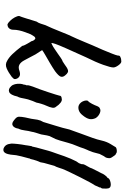

<svg xmlns="http://www.w3.org/2000/svg" viewBox="178 -888 734 1130"><g transform="rotate(90 545.0 -323.0)"><path d="M123 0Q115 -3 103 -15Q91 -27 82.5 -42.5Q74 -58 74 -69Q79 -80 87.5 -107.5Q96 -135 107 -171Q115 -182 119.5 -196.5Q124 -211 128 -223Q136 -240 146.5 -264Q157 -288 166.5 -313Q176 -338 184 -356Q198 -385 207.5 -407.5Q217 -430 226.5 -452Q236 -474 247 -501Q261 -531 273.5 -561Q286 -591 295.5 -615Q305 -639 307 -649Q306 -657 309.5 -660.5Q313 -664 317 -665Q322 -668 330.5 -669Q339 -670 343 -670Q353 -669 365 -652Q377 -635 377 -623Q377 -607 361.5 -563.5Q346 -520 317 -462Q283 -387 264 -344Q245 -301 238.5 -282Q232 -263 233 -258Q233 -258 243 -262.5Q253 -267 269 -278Q280 -285 294 -295Q308 -305 321 -314Q334 -323 342 -325Q349 -330 359.5 -336.5Q370 -343 376 -348Q395 -360 405 -355.5Q415 -351 424 -339Q435 -326 431 -313.5Q427 -301 399 -280Q377 -265 350.5 -249.5Q324 -234 303 -222Q282 -210 275 -204Q275 -204 283.5 -190.5Q292 -177 300 -165Q308 -149 319.5 -128Q331 -107 335 -99Q346 -78 361 -70Q376 -62 399 -71Q416 -76 426 -72Q436 -68 442 -57Q446 -49 445.5 -42.5Q445 -36 432 -25Q407 -6 383 4.5Q359 15 338 2Q319 -8 299 -28.5Q279 -49 250 -87Q250 -91 245 -102Q240 -113 237 -117Q233 -125 228 -132.5Q223 -140 223 -140Q221 -149 217 -155Q213 -161 207 -164Q199 -164 193.5 -155.5Q188 -147 182 -137Q176 -122 169.5 -104.5Q163 -87 159 -69Q155 -51 155 -33Q155 -20 147 -10Q139 0 123 0Z M487 -22Q479 -30 475.5 -44.5Q472 -59 473 -73.5Q474 -88 478 -96Q478 -104 480.5 -108.5Q483 -113 482 -117Q481 -121 484 -131Q487 -141 490 -150Q497 -166 505.5 -190.5Q514 -215 522.5 -240Q531 -265 536.5 -283.5Q542 -302 543 -306Q543 -318 559 -319Q571 -323 584.5 -312.5Q598 -302 608 -286Q616 -278 614 -264Q612 -250 601 -226Q597 -218 591.5 -200.5Q586 -183 584 -171Q580 -163 574.5 -148.5Q569 -134 565 -121Q563 -116 561 -104Q559 -92 556 -79Q553 -66 548 -58Q539 -17 521.5 -10Q504 -3 487 -22ZM591 -425Q582 -432 577 -442.5Q572 -453 571.5 -462Q571 -471 573 -472Q582 -480 591 -497.5Q600 -515 605 -529Q606 -532 609.5 -537Q613 -542 617 -543Q629 -551 647 -543Q665 -535 675 -519Q684 -500 680.5 -482.5Q677 -465 659 -443Q644 -423 624.5 -418.5Q605 -414 591 -425Z M697 -32Q687 -38 677 -47.5Q667 -57 667 -68Q667 -83 671 -103.5Q675 -124 679 -140Q681 -158 684.5 -176.5Q688 -195 698 -211Q709 -249 721 -286.5Q733 -324 742 -364Q755 -401 765.5 -429.5Q776 -458 792 -502Q801 -527 807.5 -555.5Q814 -584 828 -607Q834 -616 837.5 -622.5Q841 -629 845 -635Q846 -639 854.5 -641.5Q863 -644 872 -643.5Q881 -643 885 -638Q888 -639 894.5 -631Q901 -623 906.5 -613.5Q912 -604 911 -598Q911 -594 909.5 -587Q908 -580 904 -574Q900 -570 896.5 -562.5Q893 -555 886 -542Q882 -529 879 -515.5Q876 -502 871 -491Q867 -479 861.5 -468Q856 -457 854 -450Q847 -427 837.5 -405Q828 -383 821 -358Q814 -334 807 -308.5Q800 -283 787 -260Q780 -249 777 -232Q774 -215 771 -198Q765 -180 760.5 -164.5Q756 -149 756 -145Q750 -123 747.5 -101.5Q745 -80 737 -64Q736 -54 731 -44Q726 -34 717.5 -30Q709 -26 697 -32Z M854 23Q841 18 834 7.5Q827 -3 825 -23Q825 -36 827.5 -59.5Q830 -83 835 -109Q835 -111 835.5 -113.5Q836 -116 836 -117Q837 -121 838 -129.5Q839 -138 840.5 -143Q842 -148 842 -143L848 -170Q853 -188 858 -206.5Q863 -225 867 -239.5Q871 -254 872 -256Q872 -256 876 -267.5Q880 -279 884 -290Q900 -339 914 -372Q928 -405 940 -420Q941 -423 943 -427.5Q945 -432 946 -435Q946 -445 947.5 -449.5Q949 -454 952 -459Q954 -463 958 -469.5Q962 -476 967 -486L971 -497Q977 -510 986 -527Q995 -544 999 -552Q1002 -561 1011 -573.5Q1020 -586 1028 -590L1027 -591Q1032 -600 1044 -604Q1056 -608 1065 -608Q1079 -608 1084.5 -601.5Q1090 -595 1090 -581Q1090 -566 1089.5 -559.5Q1089 -553 1082 -545H1083Q1085 -547 1082 -539.5Q1079 -532 1077 -529Q1075 -524 1072.5 -518Q1070 -512 1067 -509Q1064 -505 1051.5 -482Q1039 -459 1023.5 -428Q1008 -397 994 -368Q980 -339 974 -323L969 -308Q967 -304 967 -302Q965 -295 962 -288Q959 -281 956 -276L939 -215L935 -194L926 -172L920 -153Q918 -147 917 -140.5Q916 -134 913 -131Q913 -130 912.5 -128.5Q912 -127 912 -126Q908 -110 900 -81Q892 -52 890 -18Q890 -17 889.5 -16Q889 -15 889 -14Q886 7 877.5 17Q869 27 854 23Z"/></g></svg>

Font: Caveat SemiBold
Style: Regular
Weight: 600
Designer: Pablo Impallari
Foundry: Pablo Impallari
Version: Version 2.000